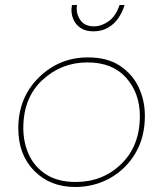

<svg xmlns="http://www.w3.org/2000/svg" viewBox="-20 -746 651 766"><path d="M352 -621Q323 -621 303.8 -633Q284.5 -645 274.8 -664.5Q265 -684 265 -707L267 -726H287L286 -711Q286 -684 303 -662.5Q320 -641 355 -641Q385 -641 413.5 -661.2Q442 -681.5 457 -726H477Q468.5 -697.5 452.2 -673.8Q436 -650 411 -635.5Q386 -621 352 -621ZM280 0Q180 0 116.5 -64.5Q53 -129 53 -234Q53 -356 134.5 -436.5Q216 -517 331 -517Q406.5 -517 456.5 -485Q508 -451 533 -398.2Q558 -345.5 558 -284Q558 -198 520 -134.2Q482 -70.5 418.8 -35.2Q355.5 0 280 0ZM282 -20Q390 -20 464 -92Q538 -164 538 -283Q538 -374 483.5 -435.5Q429 -497 329 -497Q225 -497 149 -426.5Q73 -356 73 -235Q73 -177.5 95.5 -128.5Q118 -79.5 164.5 -49.8Q211 -20 282 -20Z"/></svg>

Font: Argentum Sans Thin
Style: Italic
Weight: 100
Italic angle: -11°
Designer: Julieta Ulanovsky (font), Cristiano Sobral (main changes and remaster)
Foundry: Julieta Ulanovsky (font), Cristiano Sobral (main changes and remaster)
Version: Version 2.007;June 15, 2022;FontCreator 14.0.0.2814 64-bit; 